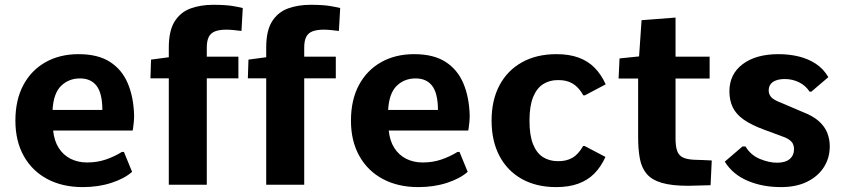

<svg xmlns="http://www.w3.org/2000/svg" viewBox="-20 -762 3475 792"><path d="M321.3 9.8Q237.8 9.8 175.3 -23.4Q112.8 -56.6 78.1 -118.4Q43.5 -180.2 43.5 -264.2Q43.5 -349.6 76.2 -410.9Q108.9 -472.2 167.7 -505.4Q226.6 -538.6 304.2 -538.6Q384.3 -538.6 433.8 -506.6Q483.4 -474.6 507.3 -417.7Q531.2 -360.8 533.2 -285.6Q533.2 -270 531.7 -256.6Q530.3 -243.2 529.1 -234.4Q527.8 -225.6 527.3 -223.6H199.2Q203.6 -180.7 222.4 -151.4Q241.2 -122.1 271.5 -106.9Q301.8 -91.8 339.4 -91.8Q380.9 -91.8 416.5 -104Q452.1 -116.2 482.9 -135.3H491.2L524.9 -53.2Q493.7 -25.4 439.7 -7.8Q385.7 9.8 321.3 9.8ZM196.8 -308.6H402.3Q401.9 -377.4 378.4 -408Q355 -438.5 310.1 -438.5Q263.7 -438.5 232.2 -408Q200.7 -377.4 196.8 -308.6Z M676.3 0V-439H600.6L603 -516.1L676.3 -525.9V-565.9Q676.3 -635.7 700.7 -674.1Q725.1 -712.4 766.6 -727.3Q808.1 -742.2 858.9 -742.2Q912.1 -742.2 942.4 -736.8Q972.7 -731.4 981.4 -729L976.1 -634.3Q957.5 -636.7 941.7 -638.2Q925.8 -639.6 913.1 -639.6Q886.2 -639.6 868.2 -633.1Q850.1 -626.5 841.6 -610.4Q833 -594.2 833 -565.9V-528.3H963.4V-439H833V0ZM1078.1 0V-439H1002.4L1004.9 -516.1L1078.1 -525.9V-565.9Q1078.1 -635.7 1102.5 -674.1Q1127 -712.4 1168.5 -727.3Q1210 -742.2 1260.7 -742.2Q1314 -742.2 1344.2 -736.8Q1374.5 -731.4 1383.3 -729L1377.9 -634.3Q1359.4 -636.7 1343.5 -638.2Q1327.6 -639.6 1314.9 -639.6Q1288.1 -639.6 1270 -633.1Q1252 -626.5 1243.4 -610.4Q1234.9 -594.2 1234.9 -565.9V-528.3H1365.2V-439H1234.9V0Z M1705.6 9.8Q1622.1 9.8 1559.6 -23.4Q1497.1 -56.6 1462.4 -118.4Q1427.7 -180.2 1427.7 -264.2Q1427.7 -349.6 1460.4 -410.9Q1493.2 -472.2 1552 -505.4Q1610.8 -538.6 1688.5 -538.6Q1768.6 -538.6 1818.1 -506.6Q1867.7 -474.6 1891.6 -417.7Q1915.5 -360.8 1917.5 -285.6Q1917.5 -270 1916 -256.6Q1914.6 -243.2 1913.3 -234.4Q1912.1 -225.6 1911.6 -223.6H1583.5Q1587.9 -180.7 1606.7 -151.4Q1625.5 -122.1 1655.8 -106.9Q1686 -91.8 1723.6 -91.8Q1765.1 -91.8 1800.8 -104Q1836.4 -116.2 1867.2 -135.3H1875.5L1909.2 -53.2Q1877.9 -25.4 1824 -7.8Q1770 9.8 1705.6 9.8ZM1581.1 -308.6H1786.6Q1786.1 -377.4 1762.7 -408Q1739.3 -438.5 1694.3 -438.5Q1647.9 -438.5 1616.5 -408Q1585 -377.4 1581.1 -308.6Z M2274.4 9.8Q2192.4 9.8 2132.6 -23.7Q2072.8 -57.1 2040.3 -118.7Q2007.8 -180.2 2007.8 -264.6Q2007.8 -349.1 2040.5 -410.4Q2073.2 -471.7 2133.3 -505.1Q2193.4 -538.6 2275.4 -538.6Q2328.1 -538.6 2366.7 -524.4Q2405.3 -510.3 2432.6 -482.7Q2460 -455.1 2478.5 -414.1L2392.6 -368.7H2386.2Q2367.7 -402.3 2341.8 -417.5Q2315.9 -432.6 2280.3 -431.6Q2246.6 -431.6 2220.2 -414.8Q2193.8 -397.9 2179 -361.1Q2164.1 -324.2 2164.1 -264.6Q2164.1 -204.1 2178.7 -167.5Q2193.4 -130.9 2219.2 -114.3Q2245.1 -97.7 2279.3 -97.2Q2314.9 -96.2 2340.6 -110.8Q2366.2 -125.5 2385.3 -159.7H2391.6L2477.5 -114.7Q2459 -73.7 2431.6 -46.1Q2404.3 -18.6 2365.5 -4.4Q2326.7 9.8 2274.4 9.8Z M2818.8 4.4Q2751 4.4 2709.7 -7.8Q2668.5 -20 2647.5 -44.9Q2626.5 -69.8 2619.4 -107.7Q2612.3 -145.5 2612.3 -196.3V-438H2531.7L2535.6 -521L2616.2 -529.3L2626.5 -678.7L2766.6 -689.5V-528.3H2907.2V-438H2766.6V-191.4Q2766.6 -160.2 2772.7 -141.1Q2778.8 -122.1 2795.4 -113.3Q2812 -104.5 2843.3 -103Q2861.3 -102.5 2879.6 -101.8Q2897.9 -101.1 2916 -100.1L2911.1 2Q2888.2 2.4 2865 3.2Q2841.8 3.9 2818.8 4.4Z M3201.7 9.8Q3125 9.8 3063.7 -16.4Q3002.4 -42.5 2969.7 -95.2L3042.5 -157.7H3055.2Q3076.7 -122.1 3114.5 -106.4Q3152.3 -90.8 3185.1 -90.8Q3219.7 -90.8 3237.5 -106Q3255.4 -121.1 3255.4 -147.5Q3255.4 -158.7 3251 -168.2Q3246.6 -177.7 3234.9 -186Q3223.1 -194.3 3200.7 -201.7L3131.8 -227.1Q3079.1 -246.6 3047.9 -268.6Q3016.6 -290.5 3002.7 -319.1Q2988.8 -347.7 2988.8 -385.3Q2988.8 -456.1 3043.5 -497.3Q3098.1 -538.6 3191.4 -538.6Q3235.4 -538.6 3274.7 -529.1Q3314 -519.5 3345.5 -498.8Q3377 -478 3397 -443.8L3326.7 -383.8H3319.8Q3302.7 -409.7 3275.4 -422.9Q3248 -436 3217.8 -436Q3196.3 -436 3181.2 -430.4Q3166 -424.8 3158.4 -414.3Q3150.9 -403.8 3150.9 -388.7Q3150.9 -373.5 3160.9 -361.6Q3170.9 -349.6 3206.1 -336.4L3290.5 -300.3Q3334 -283.7 3358.4 -261.5Q3382.8 -239.3 3392.8 -213.1Q3402.8 -187 3402.8 -158.7Q3402.8 -110.4 3378.4 -72.3Q3354 -34.2 3309.1 -12.2Q3264.2 9.8 3201.7 9.8Z"/></svg>

Font: Comme
Style: Bold
Weight: 700
Version: Version 1.000;gftools[0.9.27]